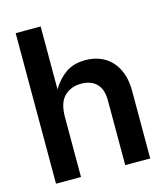

<svg xmlns="http://www.w3.org/2000/svg" viewBox="-107 -793 755 876"><g transform="rotate(-15 270.0 -355.5)"><path d="M49 -711H167V-414Q191 -455 228.5 -482.5Q266 -510 324 -510Q360 -510 391 -498Q422 -486 445 -462Q468 -438 481 -402.5Q494 -367 494 -319V0H376V-307Q376 -358 350 -384.5Q324 -411 277 -411Q229 -411 198 -381Q167 -351 167 -282V0H49Z"/></g></svg>

Font: CyStack Display SemiBold
Style: Regular
Weight: 600
Designer: Weizhong Zhang
Foundry: 本地遙控
Version: Version 1.000;Glyphs 3.1.2 (3151)